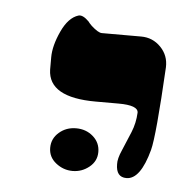

<svg xmlns="http://www.w3.org/2000/svg" viewBox="-35 -626 395 394"><g transform="rotate(5 162.5 -429.0)"><path d="M224.6 -322.3 241.2 -361.8Q249 -380.9 250 -402.3Q250 -417.5 209.5 -417.5H162.6Q64.9 -417.5 63.5 -474.6V-500Q63.5 -523.9 77.4 -554Q91.3 -584 111.8 -590.3Q120.6 -592.8 133.3 -580.1Q134.8 -577.6 141.1 -571.3Q155.3 -558.6 162.6 -558.6H243.7Q267.6 -558.6 284.2 -541.5Q300.8 -524.4 299.8 -500Q292 -357.9 284.2 -328.6Q267.6 -266.6 238.8 -266.6Q217.3 -266.6 217.3 -293.5Q216.8 -304.7 224.6 -322.3ZM92.3 -346.7Q106.9 -359.4 127.4 -359.4Q147.9 -359.4 162.4 -346.7Q176.8 -334 176.8 -314.9Q176.8 -295.9 161.6 -283.7Q146.5 -271.5 127.4 -271.5Q108.4 -271.5 93 -283.7Q77.6 -295.9 77.6 -314.9Q77.6 -334 92.3 -346.7Z"/></g></svg>

Font: Accordance
Style: Bold
Weight: 700
Version: Version 1.2 (build January 31, 2020) Miklal Software Solutio